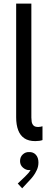

<svg xmlns="http://www.w3.org/2000/svg" viewBox="-20 -772 286 1061"><path d="M174.8 7.8Q138.2 7.8 115 -7.6Q91.8 -22.9 80.6 -52.5Q69.3 -82 69.3 -124V-752H153.3V-122.1Q153.3 -112.3 155 -100.1Q156.7 -87.9 164.6 -79.1Q172.4 -70.3 191.4 -70.3Q197.3 -70.3 203.1 -71.5Q209 -72.8 214.8 -74.2V2Q207.5 4.9 196.8 6.3Q186 7.8 174.8 7.8ZM102.5 268.6 78.1 242.2 118.2 204.1Q128.4 194.3 137 184.3Q145.5 174.3 150.4 164.3Q155.3 154.3 154.3 144.5L169.9 142.6Q168 152.8 160.9 160.4Q153.8 168 140.6 168Q122.6 168 106.7 154.1Q90.8 140.1 90.8 118.2Q90.8 95.2 106 81.3Q121.1 67.4 140.6 68.4Q163.6 67.4 178 83Q192.4 98.6 192.4 126Q192.4 147.9 183.6 167.2Q174.8 186.5 163.6 201.2Q152.3 215.8 144.5 223.6Z"/></svg>

Font: Reddit Sans
Style: Regular
Weight: 400
Designer: Stephen Hutchings
Foundry: Reddit
Version: Version 1.014